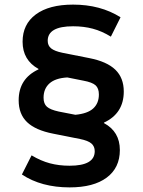

<svg xmlns="http://www.w3.org/2000/svg" viewBox="-20 -682 620 833"><path d="M282 131Q221 131 169 117Q117 103 75 75L117 -8Q157 16 196.5 26.5Q236 37 282 37Q391 37 391 -26Q391 -47 376.5 -59.5Q362 -72 327 -79L211 -102Q134 -117 97.5 -152Q61 -187 61 -247Q61 -341 147 -381V-383Q78 -421 78 -501Q78 -577 135.5 -619.5Q193 -662 297 -662Q416 -662 503 -607L461 -523Q422 -547 382.5 -557.5Q343 -568 297 -568Q187 -568 187 -505Q187 -484 202 -472Q217 -460 251 -453L367 -430Q444 -415 480.5 -379.5Q517 -344 517 -285Q517 -190 431 -150V-148Q500 -111 500 -31Q500 46 443 88.5Q386 131 282 131ZM307 -184Q360 -189 384.5 -211.5Q409 -234 409 -272Q409 -299 394.5 -312Q380 -325 342 -332L272 -346Q220 -343 194.5 -320Q169 -297 169 -258Q169 -232 183.5 -219Q198 -206 235 -198Z"/></svg>

Font: Sometype Mono
Style: Bold
Weight: 700
Monospace: yes
Designer: Ryoichi Tsunekawa
Foundry: Dharma Type
Version: Version 1.000; ttfautohint (v1.8.3)